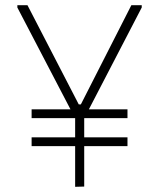

<svg xmlns="http://www.w3.org/2000/svg" viewBox="-20 -720 641 741"><path d="M527 -691 323 -298H472V-264H305V-190H472V-156H305V0L270 1V-156H102V-190H270V-264H102V-298H252L47 -691V-700H86L284 -317H292L487 -700H527Z"/></svg>

Font: Be Vietnam Thin
Style: Regular
Weight: 100
Designer: Gabriel Lam
Foundry: TypeRant
Version: Version 4.000